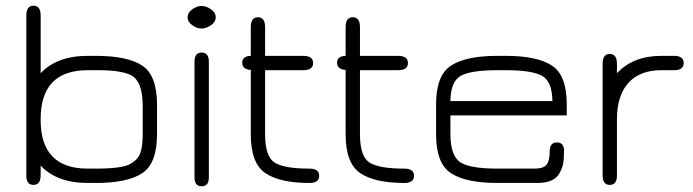

<svg xmlns="http://www.w3.org/2000/svg" viewBox="-20 -648 2456 680"><path d="M124 -388.7Q181.6 -450.2 291 -450.2H319.3Q431.6 -450.2 483.9 -415.5Q536.1 -380.9 536.1 -278.3V-171.9Q536.1 -69.3 483.9 -34.7Q431.6 0 319.3 0H291Q181.6 0 124 -61.5V-27.3Q124 6.8 98.6 6.8Q73.2 6.8 73.2 -26.4V-592.8Q73.2 -627.9 98.6 -627.9Q124 -627.9 124 -592.8ZM291 -399.4Q124 -399.4 124 -226.6V-222.7Q124 -50.8 291 -50.8H319.3Q410.2 -50.8 439.5 -66.4Q468.8 -82 477.1 -106.4Q485.4 -130.9 485.4 -172.9V-277.3Q484.4 -359.4 445.3 -380.9Q411.1 -399.4 328.1 -399.4Q324.2 -399.4 319.3 -399.4Z M719.7 -19.5Q719.7 11.7 694.3 11.7Q668.9 11.7 668.9 -19.5V-429.7Q668.9 -461.9 694.3 -461.9Q719.7 -461.9 719.7 -429.7ZM644.5 -586.9Q644.5 -603.5 661.1 -615.2Q677.7 -627 693.8 -627Q710 -627 727.1 -615.2Q744.1 -603.5 744.1 -586.9Q744.1 -570.3 727.1 -558.6Q710 -546.9 693.8 -546.9Q677.7 -546.9 661.1 -558.6Q644.5 -570.3 644.5 -586.9Z M918.9 -172.9Q918.9 -93.8 952.6 -72.3Q986.3 -50.8 1076.2 -50.8Q1110.4 -50.8 1110.4 -25.4Q1110.4 0 1076.2 0Q970.7 0 919.4 -35.2Q868.2 -70.3 868.2 -171.9V-400.4Q837.9 -402.3 837.9 -425.8Q837.9 -449.2 868.2 -450.2V-551.8Q868.2 -586.9 893.6 -586.9Q918.9 -586.9 918.9 -551.8V-450.2H1053.7Q1088.9 -450.2 1088.9 -424.8Q1088.9 -399.4 1053.7 -399.4H918.9Z M1254.9 -172.9Q1254.9 -93.8 1288.6 -72.3Q1322.3 -50.8 1412.1 -50.8Q1446.3 -50.8 1446.3 -25.4Q1446.3 0 1412.1 0Q1306.6 0 1255.4 -35.2Q1204.1 -70.3 1204.1 -171.9V-400.4Q1173.8 -402.3 1173.8 -425.8Q1173.8 -449.2 1204.1 -450.2V-551.8Q1204.1 -586.9 1229.5 -586.9Q1254.9 -586.9 1254.9 -551.8V-450.2H1389.6Q1424.8 -450.2 1424.8 -424.8Q1424.8 -399.4 1389.6 -399.4H1254.9Z M1987.3 -278.3V-239.3H1575.2V-172.9Q1575.2 -91.8 1615.2 -70.3Q1651.4 -50.8 1742.2 -50.8H1873Q1904.3 -50.8 1915.5 -64.5Q1926.8 -78.1 1926.8 -110.8Q1926.8 -143.6 1952.1 -143.6Q1977.5 -143.6 1977.5 -114.7Q1977.5 -85.9 1974.6 -69.3Q1971.7 -52.7 1961.9 -35.2Q1943.4 0 1882.8 0Q1880.9 0 1879.9 0H1742.2Q1629.9 0 1577.1 -34.7Q1524.4 -69.3 1524.4 -171.9V-278.3Q1524.4 -380.9 1577.1 -415.5Q1629.9 -450.2 1742.2 -450.2H1770.5Q1882.8 -450.2 1935.1 -415.5Q1987.3 -380.9 1987.3 -278.3ZM1770.5 -399.4H1742.2Q1647.5 -399.4 1611.8 -379.4Q1576.2 -359.4 1575.2 -290H1936.5Q1935.5 -359.4 1899.9 -379.4Q1864.3 -399.4 1770.5 -399.4Z M2322.3 -399.4Q2246.1 -399.4 2205.6 -354.5Q2165 -309.6 2165 -225.6V-26.4Q2165 6.8 2139.6 6.8Q2114.3 6.8 2114.3 -26.4V-422.9Q2114.3 -457 2139.6 -457Q2165 -457 2165 -421.9V-388.7Q2222.7 -450.2 2322.3 -450.2H2367.2Q2401.4 -450.2 2401.4 -424.8Q2401.4 -399.4 2367.2 -399.4Z"/></svg>

Font: Jura
Style: Book
Weight: 400
Version: Version 2.5